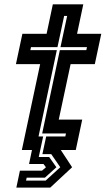

<svg xmlns="http://www.w3.org/2000/svg" viewBox="-20 -697 490 892"><path d="M56 174.5 72.5 96H175L193.5 80L182 65H115L128.5 0H81.5L166.5 -399H54L84 -540H196.5L225.5 -677H367L338 -540H450.5L420.5 -399H308L253 -141.5H362L332 0H262.5L315 80L213.5 174.5ZM101 142H192L260 80L218 19H177L194.5 -63H283.5L286.5 -77H176L258 -464H381L384 -478H261L292 -623H278L247 -478H124L121 -464H244L159 -63H180.5L160 32.5H208.5L242 80L188.5 128.5H104Z"/></svg>

Font: Tourney Thin
Style: Bold Italic
Weight: 700
Italic angle: -12°
Version: Version 1.015